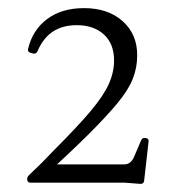

<svg xmlns="http://www.w3.org/2000/svg" viewBox="-20 -908 447 473"><path d="M55 -458Q48 -458 47 -465V-464Q46 -471 51 -476L53 -478Q72 -496 84.5 -508.5Q97 -521 114 -539Q171 -596 203 -634Q235 -672 248 -701Q261 -730 261 -759Q261 -800 236 -823Q211 -846 169 -846Q134 -846 110 -830Q86 -814 72 -781Q69 -775 62 -776L55 -778Q48 -780 49 -787Q60 -834 96 -861Q132 -888 187 -888Q246 -888 282 -856Q318 -824 318 -772Q318 -741 307 -713.5Q296 -686 269.5 -654Q243 -622 200 -579Q157 -536 91 -476L93 -503H286Q294 -503 300 -507.5Q306 -512 310 -521L328 -563Q331 -569 338 -568H340Q347 -566 346 -559L335 -462Q334 -455 326 -455L287 -458Z"/></svg>

Font: Hahmlet ExtraLight
Style: Regular
Weight: 250
Designer: Minjoo Ham & Mark Frömberg
Foundry: hypertype
Version: Version 1.002